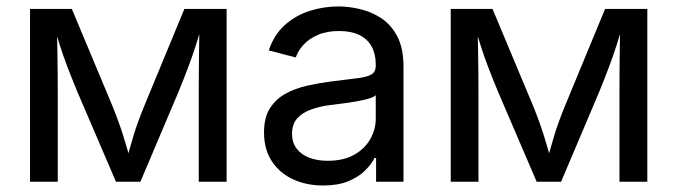

<svg xmlns="http://www.w3.org/2000/svg" viewBox="-20 -567 2113 599"><path d="M73.7 0V-539.1H204.1L330.6 -236.8Q341.3 -210.4 349.6 -187.5Q357.9 -164.6 364.5 -143.3Q371.1 -122.1 377 -101.8Q382.8 -81.5 388.7 -61H373Q378.4 -80.6 384 -100.6Q389.6 -120.6 396 -142.1Q402.3 -163.6 410.9 -187Q419.4 -210.4 430.2 -236.8L555.2 -539.1H687V0H600.1V-279.8Q600.1 -309.1 600.3 -336.7Q600.6 -364.3 600.8 -391.1Q601.1 -418 601.6 -445.3Q602.1 -472.7 602.5 -501.5H613.8Q602.1 -460.4 591.1 -426Q580.1 -391.6 567.1 -357.2Q554.2 -322.8 536.6 -279.8L418 0H341.8L221.7 -279.8Q204.1 -322.3 190.9 -356.7Q177.7 -391.1 166.7 -425.8Q155.8 -460.4 144 -501.5H157.2Q157.7 -476.1 158.2 -449.5Q158.7 -422.9 159.2 -395.3Q159.7 -367.7 159.9 -338.9Q160.2 -310.1 160.2 -279.8V0Z M988.3 11.7Q936.5 11.7 894.8 -7.3Q853 -26.4 828.4 -63.5Q803.7 -100.6 803.7 -153.8Q803.7 -200.2 822 -229Q840.3 -257.8 870.8 -274.7Q901.4 -291.5 938.7 -299.8Q976.1 -308.1 1014.2 -313Q1063.5 -319.3 1093.5 -322.8Q1123.5 -326.2 1137.9 -334.2Q1152.3 -342.3 1152.3 -362.3V-365.7Q1152.3 -398.4 1139.4 -421.9Q1126.5 -445.3 1101.1 -457.8Q1075.7 -470.2 1038.1 -470.2Q999.5 -470.2 971.9 -458.3Q944.3 -446.3 927 -427.5Q909.7 -408.7 902.8 -387.7L818.4 -409.7Q835 -459 868.7 -489Q902.3 -519 946 -533Q989.7 -546.9 1036.1 -546.9Q1067.4 -546.9 1102.5 -538.8Q1137.7 -530.8 1168.7 -510.7Q1199.7 -490.7 1219.2 -453.9Q1238.8 -417 1238.8 -358.9V0H1153.3V-74.2H1148.4Q1139.2 -55.2 1119.1 -35.2Q1099.1 -15.1 1066.9 -1.7Q1034.7 11.7 988.3 11.7ZM1002.4 -65.4Q1051.8 -65.4 1085 -84.2Q1118.2 -103 1135.3 -133.3Q1152.3 -163.6 1152.3 -196.8V-270Q1147 -264.2 1130.1 -259.3Q1113.3 -254.4 1091.1 -250.5Q1068.8 -246.6 1047.1 -243.9Q1025.4 -241.2 1010.3 -239.3Q979 -235.4 951.7 -225.8Q924.3 -216.3 907.7 -198.2Q891.1 -180.2 891.1 -149.4Q891.1 -122.1 905.5 -103.3Q919.9 -84.5 944.8 -75Q969.7 -65.4 1002.4 -65.4Z M1386.2 0V-539.1H1516.6L1643.1 -236.8Q1653.8 -210.4 1662.1 -187.5Q1670.4 -164.6 1677 -143.3Q1683.6 -122.1 1689.5 -101.8Q1695.3 -81.5 1701.2 -61H1685.5Q1690.9 -80.6 1696.5 -100.6Q1702.1 -120.6 1708.5 -142.1Q1714.8 -163.6 1723.4 -187Q1731.9 -210.4 1742.7 -236.8L1867.7 -539.1H1999.5V0H1912.6V-279.8Q1912.6 -309.1 1912.8 -336.7Q1913.1 -364.3 1913.3 -391.1Q1913.6 -418 1914.1 -445.3Q1914.6 -472.7 1915 -501.5H1926.3Q1914.6 -460.4 1903.6 -426Q1892.6 -391.6 1879.6 -357.2Q1866.7 -322.8 1849.1 -279.8L1730.5 0H1654.3L1534.2 -279.8Q1516.6 -322.3 1503.4 -356.7Q1490.2 -391.1 1479.2 -425.8Q1468.3 -460.4 1456.5 -501.5H1469.7Q1470.2 -476.1 1470.7 -449.5Q1471.2 -422.9 1471.7 -395.3Q1472.2 -367.7 1472.4 -338.9Q1472.7 -310.1 1472.7 -279.8V0Z"/></svg>

Font: Inter 18pt
Style: Regular
Weight: 400
Designer: Rasmus Andersson
Foundry: rsms
Version: Version 4.001;git-66647c0bb